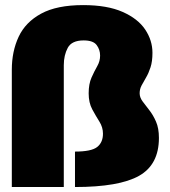

<svg xmlns="http://www.w3.org/2000/svg" viewBox="-20 -752 682 772"><path d="M27.5 0V-471.5Q27.5 -545.5 55 -604.2Q82.5 -663 145.5 -697.2Q208.5 -731.5 314.5 -731.5Q411 -731.5 472.8 -704.2Q534.5 -677 563.8 -633.2Q593 -589.5 593 -539.5Q593 -505 585.2 -481.2Q577.5 -457.5 567.2 -440.2Q557 -423 549.2 -408.2Q541.5 -393.5 541.5 -377Q541.5 -360.5 553.2 -344.5Q565 -328.5 580.2 -309.2Q595.5 -290 607.2 -263.2Q619 -236.5 619 -197.5Q619 -90 539 -45Q459 0 281.5 0V-142.5Q347.5 -142.5 370.8 -161Q394 -179.5 394 -214.5Q394 -240 379.8 -262.8Q365.5 -285.5 351 -312.2Q336.5 -339 336.5 -376.5Q336.5 -414.5 348 -440.2Q359.5 -466 371 -486Q382.5 -506 382.5 -528.5Q382.5 -552.5 368.5 -571Q354.5 -589.5 316.5 -589.5Q268.5 -589.5 252.5 -559.8Q236.5 -530 236.5 -490V0Z"/></svg>

Font: Anybody Black
Style: Regular
Weight: 900
Designer: Tyler Finck
Foundry: Etcetera Type Company
Version: Version 1.010; ttfautohint (v1.8.3) -l 8 -r 50 -G 200 -x 14 